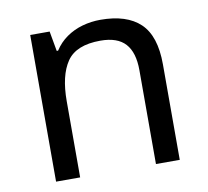

<svg xmlns="http://www.w3.org/2000/svg" viewBox="-66 -619 750 691"><g transform="rotate(-10 309.0 -273.0)"><path d="M343 -546Q439 -546 488 -499.5Q537 -453 537 -349V0H450V-343Q450 -408 421 -440Q392 -472 330 -472Q241 -472 207 -422Q173 -372 173 -278V0H85V-536H156L169 -463H174Q192 -491 218.5 -509.5Q245 -528 277 -537Q309 -546 343 -546Z"/></g></svg>

Font: uguzrati15
Style: Book
Weight: 400
Designer: Jelle Bosma - Monotype Design Team, Universal Thirst
Foundry: Monotype Imaging Inc.
Version: Version 2.106